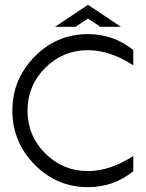

<svg xmlns="http://www.w3.org/2000/svg" viewBox="-20 -770 602 794"><path d="M343.8 -62.5Q434.6 -62.5 531.2 -125V-62Q450.2 3.9 343.8 3.9Q214.4 3.9 122.8 -89.6Q31.2 -183.1 31.2 -312.5Q31.2 -441.9 122.8 -535.4Q214.4 -628.9 343.8 -628.9Q450.2 -628.9 531.2 -563V-500Q434.6 -562.5 343.8 -562.5Q240.2 -562.5 167 -489.3Q93.8 -416 93.8 -312.5Q93.8 -209 167 -135.7Q240.2 -62.5 343.8 -62.5ZM343.8 -693.4 292.5 -659.2H207.5L343.8 -750L480 -659.2H395Z"/></svg>

Font: Juliett
Style: Regular
Weight: 400
Designer: GGBotNet
Foundry: GGBotNet
Version: 0.60